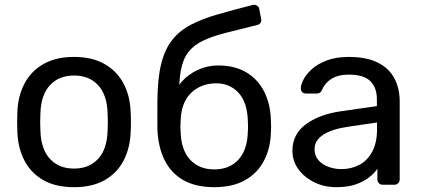

<svg xmlns="http://www.w3.org/2000/svg" viewBox="-20 -766 1747 796"><path d="M286.9 10Q211.1 10 159.9 -19.1Q108.7 -48.1 81.7 -99.8Q54.7 -151.4 52.1 -217.1Q51.1 -233.6 51.1 -260.1Q51.1 -286.6 52.1 -302.9Q54.7 -369.6 82.2 -420.7Q109.6 -471.9 160.8 -500.9Q212.1 -530 286.9 -530Q361.7 -530 412.9 -500.9Q464.1 -471.9 491.6 -420.7Q519.1 -369.6 521.6 -302.9Q522.8 -286.6 522.8 -260.1Q522.8 -233.6 521.6 -217.1Q519.1 -151.4 492.1 -99.8Q465.1 -48.1 413.8 -19.1Q362.6 10 286.9 10ZM286.9 -67.1Q349.2 -67.1 386.3 -106.8Q423.3 -146.4 426.1 -222.1Q427.1 -237.1 427.1 -260Q427.1 -282.9 426.1 -297.9Q423.3 -374 386.3 -413.4Q349.2 -452.9 286.9 -452.9Q224.7 -452.9 187.6 -413.4Q150.4 -374 147.6 -297.9Q146.6 -282.9 146.6 -260Q146.6 -237.1 147.6 -222.1Q150.4 -146.4 187.6 -106.8Q224.7 -67.1 286.9 -67.1Z M868.2 10Q790.7 10 739.3 -19.7Q687.9 -49.4 661.6 -103.8Q635.4 -158.1 632.6 -230.4Q632.4 -260.2 632.4 -290.2Q632.4 -320.3 632.6 -349.9Q633.4 -440.9 648.3 -501.2Q663.3 -561.5 693.6 -600Q723.8 -638.5 770.8 -663.1Q817.8 -687.6 881.7 -706.1Q945.6 -724.6 1028.3 -745.6Q1036.9 -747.6 1045.2 -742.8Q1053.6 -738 1054.6 -729.1L1062.6 -688.3Q1064.6 -678.6 1060.2 -671.6Q1055.8 -664.6 1047.2 -662.6Q972.3 -644.1 916.3 -629.9Q860.4 -615.6 822.1 -597.5Q783.7 -579.3 761.1 -550.3Q738.5 -521.3 729.5 -473.1Q720.6 -424.9 723.8 -350.3L702.5 -358.7Q707 -396.5 733.3 -427Q759.6 -457.4 799.7 -476Q839.7 -494.6 884.6 -494.6Q953.6 -494.6 1001.3 -466Q1049.1 -437.4 1074.7 -387.3Q1100.4 -337.2 1102.9 -272Q1105.1 -237.5 1102.9 -212.6Q1100.4 -148.4 1073.4 -97.8Q1046.4 -47.2 995.2 -18.6Q943.9 10 868.2 10ZM868.2 -63.7Q930.5 -63.7 967.7 -103.1Q1004.8 -142.5 1007.4 -217.4Q1008.4 -227.3 1008.4 -239.9Q1008.4 -252.6 1007.4 -267.2Q1004.8 -342.5 968.6 -381.6Q932.3 -420.6 877.1 -420.6Q814.4 -420.6 773.1 -381.6Q731.7 -342.5 728.9 -267.2Q727.9 -252.6 727.9 -239.9Q727.9 -227.3 728.9 -217.4Q731.7 -142.5 768.9 -103.1Q806.1 -63.7 868.2 -63.7Z M1374.1 10Q1324.4 10 1283.3 -10.2Q1242.1 -30.4 1217.2 -64.3Q1192.3 -98.3 1192.3 -140.9Q1192.3 -209.8 1248.2 -250.9Q1304 -292 1394.3 -304.9L1542.5 -326V-354.6Q1542.5 -402.6 1515.3 -429.6Q1488 -456.6 1426.4 -456.6Q1381.5 -456.6 1353.9 -438.9Q1326.3 -421.3 1314.7 -392.6Q1308.6 -378.3 1294 -378.3H1249.1Q1237.5 -378.3 1232.2 -384.7Q1226.9 -391.1 1227.1 -400.3Q1227.3 -415.3 1238.7 -437.1Q1250 -458.9 1273.8 -480.1Q1297.6 -501.3 1335.3 -515.6Q1373 -530 1426.7 -530Q1487.4 -530 1528.2 -514.3Q1568.9 -498.6 1592.6 -472.7Q1616.2 -446.8 1626.7 -414Q1637.1 -381.3 1637.1 -347.3V-22.9Q1637.1 -12.7 1630.7 -6.4Q1624.3 0 1614.1 0H1567.5Q1557.3 0 1550.9 -6.4Q1544.6 -12.7 1544.6 -22.9V-66.4Q1532.2 -48 1510.3 -30.7Q1488.4 -13.3 1455.3 -1.7Q1422.2 10 1374.1 10ZM1395.2 -64.9Q1436.3 -64.9 1469.9 -82.6Q1503.5 -100.4 1523.3 -137.4Q1543.1 -174.4 1543.1 -230.4V-258.3L1427.2 -241.2Q1355.7 -231.1 1319.9 -207.3Q1284.1 -183.5 1284.1 -148.1Q1284.1 -120 1300.3 -101.7Q1316.6 -83.4 1342.2 -74.2Q1367.7 -64.9 1395.2 -64.9Z"/></svg>

Font: Rubik Light
Style: Regular
Weight: 300
Designer: Hubert and Fischer
Foundry: Hubert and Fischer
Version: Version 2.300;gftools[0.9.30]